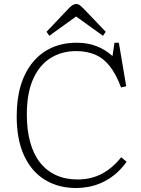

<svg xmlns="http://www.w3.org/2000/svg" viewBox="-20 -932 711 966"><path d="M364 14Q274 14 206.5 -27Q139 -68 101.5 -148.5Q64 -229 64 -347Q64 -436 85 -504Q106 -572 146 -620Q186 -668 241.5 -692.5Q297 -717 366 -717Q422 -717 466.5 -699.5Q511 -682 546 -650L556 -717H578L615 -498L589 -492Q564 -559 532.5 -599Q501 -639 459 -657Q417 -675 362 -675Q292 -675 236 -641Q180 -607 147.5 -536Q115 -465 115 -356Q115 -277 132 -216Q149 -155 182 -113.5Q215 -72 262.5 -50.5Q310 -29 370 -29Q412 -29 449.5 -40Q487 -51 522.5 -76Q558 -101 590 -141L617 -118Q588 -78 556 -52.5Q524 -27 491 -12.5Q458 2 425.5 8Q393 14 364 14ZM228 -752 214 -772 328 -892Q338 -902 346.5 -907Q355 -912 364 -912Q373 -912 380.5 -906.5Q388 -901 403 -886L512 -772L498 -752L363 -849Z"/></svg>

Font: Literata 18pt ExtraLight
Style: Regular
Weight: 250
Designer: Latin by Veronika Burian and Jose Scaglione. Greek by Irene Vlachou. Cyrillic by Vera Evstafieva.
Foundry: TypeTogether
Version: Version 3.103;gftools[0.9.29]